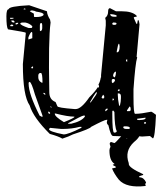

<svg xmlns="http://www.w3.org/2000/svg" viewBox="-20 -504 615 717"><path d="M88.9 -484.4 155.3 -461.9Q156.2 -447.3 167 -430.7L168.9 -419.9Q160.2 -357.4 164.1 -160.2Q164.1 -131.8 187.5 -123L194.3 -107.4Q194.3 -101.6 258.8 -96.7H262.7Q283.2 -96.7 313.5 -140.6Q336.9 -164.1 344.7 -177.7H349.6V-183.6L347.7 -188.5Q353.5 -197.3 356.4 -214.8H357.4V-223.6L375 -409.2V-426.8L373 -436.5V-437.5Q383.8 -445.3 383.8 -461.9Q383.8 -472.7 390.6 -473.6L413.1 -461.9H434.6Q473.6 -461.9 490.2 -445.3V-441.4Q479.5 -441.4 479.5 -437.5L489.3 -415H492.2Q494.1 -429.7 496.1 -429.7Q500 -424.8 501 -413.1L490.2 -292L492.2 -290V-289.1Q485.4 -268.6 478.5 -170.9V-142.6Q478.5 -79.1 484.4 -79.1H488.3Q505.9 -79.1 544.9 -86.9Q548.8 -85.9 562.5 -75.2Q558.6 12.7 550.8 12.7L540 3.9L510.7 5.9L500 4.9Q495.1 14.6 480.5 26.4Q444.3 59.6 460.9 105.5V108.4Q460.9 122.1 514.6 146.5V149.4Q499 153.3 499 156.2L501 158.2Q516.6 158.2 525.4 176.8L524.4 180.7Q520.5 180.7 524.4 190.4Q452.1 199.2 423.8 167Q405.3 143.6 398.4 125L412.1 122.1V118.2Q401.4 113.3 401.4 111.3V110.4Q407.2 110.4 407.2 107.4Q388.7 95.7 388.7 57.6Q388.7 51.8 392.6 43.9L389.6 33.2Q390.6 26.4 395.5 26.4L407.2 30.3Q410.2 30.3 432.6 4.9L402.3 3.9Q393.6 3.9 384.8 -36.1Q378.9 -41 378.9 -47.9L380.9 -56.6H377.9Q370.1 -56.6 320.3 -30.3Q317.4 -23.4 252 -2Q237.3 5.9 212.9 13.7Q198.2 4.9 166 -3.9Q104.5 -64.5 90.8 -110.4Q65.4 -146.5 65.4 -264.6L76.2 -378.9V-381.8Q76.2 -383.8 9.8 -394.5Q3.9 -403.3 3.9 -443.4Q3.9 -469.7 12.7 -469.7Q12.7 -480.5 88.9 -484.4ZM89.8 -198.2 86.9 -195.3V-191.4Q86.9 -153.3 127.9 -72.3Q135.7 -67.4 138.7 -67.4V-72.3L110.4 -151.4Q97.7 -196.3 90.8 -198.2ZM215.8 -22.5H208L168.9 -26.4H167L163.1 -22.5V-21.5Q163.1 -12.7 217.8 -2Q234.4 -2 283.2 -26.4L284.2 -27.3V-30.3H277.3Q248 -22.5 215.8 -22.5ZM187.5 -80.1H184.6V-79.1Q184.6 -68.4 218.8 -47.9Q257.8 -63.5 257.8 -67.4V-68.4Q232.4 -68.4 187.5 -80.1ZM402.3 -91.8 399.4 -88.9V-77.1Q399.4 -8.8 406.2 -8.8H409.2Q416 -9.8 416 -14.6Q408.2 -28.3 407.2 -85.9ZM96.7 -464.8 91.8 -462.9V-461.9Q91.8 -460.9 106.4 -453.1Q106.4 -440.4 108.4 -440.4H114.3Q137.7 -440.4 142.6 -448.2V-450.2Q142.6 -457 113.3 -460.9Q113.3 -462.9 101.6 -464.8ZM234.4 -43.9V-42H246.1Q284.2 -50.8 296.9 -68.4V-72.3H292Q286.1 -72.3 234.4 -43.9ZM55.7 -416Q55.7 -410.2 86.9 -399.4H96.7Q100.6 -399.4 100.6 -406.2Q89.8 -417 74.2 -419.9H66.4Q56.6 -419.9 55.7 -416ZM123 -221.7V-214.8Q123 -202.1 135.7 -195.3H138.7Q138.7 -231.4 132.8 -231.4H128.9Q123 -228.5 123 -221.7ZM421.9 -155.3H419.9V-149.4Q419.9 -133.8 424.8 -109.4H427.7Q431.6 -124 431.6 -137.7V-144.5Q431.6 -155.3 421.9 -155.3ZM85.9 -364.3V-356.4L100.6 -361.3V-381.8L98.6 -384.8Q93.8 -384.8 85.9 -364.3ZM416 -312.5V-308.6H417Q426.8 -308.6 426.8 -331.1Q425.8 -340.8 423.8 -340.8Q420.9 -340.8 416 -312.5ZM128.9 -408.2V-389.6L131.8 -387.7Q137.7 -390.6 137.7 -399.4V-410.2Q137.7 -416 134.8 -418H132.8Q128.9 -417 128.9 -408.2ZM316.4 -123 317.4 -121.1H318.4Q341.8 -152.3 341.8 -157.2V-159.2H338.9Q331.1 -149.4 316.4 -123ZM443.4 -32.2 440.4 -30.3V-27.3Q442.4 -22.5 452.1 -22.5H461.9L464.8 -24.4V-26.4Q464.8 -31.2 452.1 -32.2ZM522.5 -64.5 492.2 -60.5V-56.6L498 -55.7H502Q523.4 -56.6 523.4 -62.5V-64.5ZM393.6 -451.2H391.6Q391.6 -441.4 407.2 -441.4H413.1L416 -443.4V-444.3Q416 -449.2 393.6 -451.2ZM463.9 -106.4 454.1 -91.8V-88.9H463.9L467.8 -91.8V-96.7Q467.8 -105.5 463.9 -106.4ZM400.4 -209 397.5 -206.1V-197.3L400.4 -193.4Q406.2 -196.3 409.2 -202.1V-206.1L406.2 -209ZM402.3 -219.7 407.2 -214.8Q412.1 -216.8 413.1 -234.4L412.1 -236.3H410.2Q402.3 -230.5 402.3 -219.7ZM402.3 -419.9 399.4 -417V-415Q399.4 -411.1 406.2 -411.1H407.2Q414.1 -411.1 415 -415V-417Q414.1 -419.9 405.3 -419.9ZM369.1 -145.5 365.2 -150.4Q359.4 -142.6 359.4 -138.7L364.3 -135.7H365.2L369.1 -138.7ZM30.3 -427.7H22.5V-425.8Q23.4 -419.9 33.2 -419.9L34.2 -421.9V-423.8ZM21.5 -412.1 17.6 -408.2 19.5 -406.2H27.3L30.3 -408.2L26.4 -412.1ZM30.3 -437.5H17.6V-434.6L19.5 -433.6H22.5L30.3 -434.6ZM373 -89.8V-88.9H375L381.8 -94.7V-98.6Q373 -98.6 373 -89.8ZM163.1 -86.9H160.2V-83Q161.1 -79.1 167 -79.1V-83ZM43 -418.9 38.1 -417V-414.1L39.1 -413.1V-412.1Q47.9 -414.1 47.9 -417V-418.9ZM103.5 -254.9 100.6 -255.9 96.7 -252V-250L100.6 -248L103.5 -251ZM141.6 -157.2V-156.2Q144.5 -150.4 149.4 -150.4V-151.4Q149.4 -157.2 141.6 -157.2ZM522.5 -47.9H518.6V-42H522.5L525.4 -43.9V-45.9Q525.4 -47.9 522.5 -47.9ZM455.1 -282.2H452.1L450.2 -278.3Q452.1 -273.4 454.1 -273.4H455.1ZM423.8 -170.9 419.9 -167V-166L423.8 -163.1L426.8 -166L425.8 -170.9ZM72.3 -472.7 68.4 -470.7V-468.8H75.2V-470.7ZM402.3 -135.7H400.4V-128.9H402.3L405.3 -131.8V-134.8ZM169.9 -107.4H168.9V-104.5L170.9 -101.6H171.9V-104.5ZM451.2 13.7 457 11.7 451.2 12.7Z"/></svg>

Font: Love Ya Like A Sister
Style: Regular
Weight: 400
Designer: Kimberly Geswein
Foundry: Kimberly Geswein
Version: Version 1.002 2007